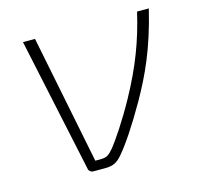

<svg xmlns="http://www.w3.org/2000/svg" viewBox="-78 -564 666 647"><g transform="rotate(-15 255.0 -241.0)"><path d="M494 -482H453C431 -387 400 -304 346 -206C308 -137 271 -83 252 -59C235 -39 227 -33 205 -33H187L97 -482H55L155 -13C156 -6 163 0 171 0H212C240 0 255 -7 274 -30C298 -58 335 -112 379 -189C423 -267 462 -349 494 -482Z"/></g></svg>

Font: Exo 2 Extra Light
Style: Italic
Weight: 250
Italic angle: -8°
Designer: Natanael Gama
Version: Version 1.001;PS 001.001;hotconv 1.0.88;makeotf.lib2.5.64775